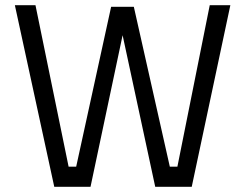

<svg xmlns="http://www.w3.org/2000/svg" viewBox="-20 -716 940 736"><path d="M37 -696H116L243 -77H272L406 -690H493L631 -77H660L784 -696H863L715 0H575L450 -581L327 0H188Z"/></svg>

Font: TitilliumText22L Rg
Style: Regular
Weight: 400
Designer: Campivisivi
Foundry: Campivisivi
Version: 1.000